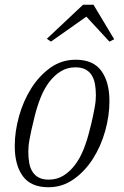

<svg xmlns="http://www.w3.org/2000/svg" viewBox="-20 -775 522 807"><path d="M185 -20Q219 -20 246 -36.5Q273 -53 294.5 -81Q316 -109 331 -146.5Q346 -184 356 -225Q365 -259 370 -283Q375 -307 378 -323.5Q381 -340 382 -352Q383 -364 383 -375Q383 -401 379 -422.5Q375 -444 365 -459.5Q355 -475 338.5 -483.5Q322 -492 297 -492Q263 -492 236 -475.5Q209 -459 187.5 -431Q166 -403 151 -365.5Q136 -328 126 -287Q117 -252 112 -228.5Q107 -205 104 -188.5Q101 -172 100 -160Q99 -148 99 -137Q99 -111 103 -89.5Q107 -68 117 -52.5Q127 -37 143.5 -28.5Q160 -20 185 -20ZM184 12Q110 12 76 -34.5Q42 -81 42 -161Q42 -222 60 -286.5Q78 -351 111.5 -404Q145 -457 192 -490.5Q239 -524 298 -524Q372 -524 406 -477Q440 -430 440 -350Q440 -288 422 -224Q404 -160 370.5 -107.5Q337 -55 289.5 -21.5Q242 12 184 12ZM177 -612 329 -755H373L460 -610L440 -600L343 -705L194 -600Z"/></svg>

Font: IBM Plex Serif Light
Style: Italic
Weight: 300
Italic angle: -14°
Designer: Mike Abbink, Paul van der Laan, Pieter van Rosmalen
Foundry: Bold Monday
Version: Version 3.001